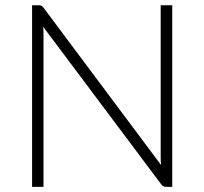

<svg xmlns="http://www.w3.org/2000/svg" viewBox="-20 -728 796 748"><path d="M130 -707.5Q137 -707.5 141 -705.8Q145 -704 149.5 -698L607.5 -85Q606 -100 606 -114V-707.5H651V0H626.5Q615 0 608 -10L148 -624Q149.5 -609 149.5 -595.5V0H105V-707.5H130Z"/></svg>

Font: o
Style: Regular
Weight: 300
Designer: Lukasz Dziedzic
Foundry: Lukasz Dziedzic
Version: Version 1.104; Western+Polish opensource; ttfautohint (v1.8.